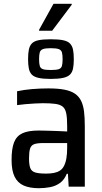

<svg xmlns="http://www.w3.org/2000/svg" viewBox="-20 -984 536 1012"><path d="M185 8Q137 8 105 -6Q73 -20 57 -52.5Q41 -85 41 -141Q41 -200 54 -233.5Q67 -267 98 -281.5Q129 -296 184 -296Q195 -296 212 -295.5Q229 -295 249.5 -294.5Q270 -294 292 -293Q314 -292 334 -291V-321Q334 -363 329 -387Q324 -411 310.5 -422Q297 -433 271.5 -436.5Q246 -440 206 -440Q188 -440 163.5 -438.5Q139 -437 114.5 -435Q90 -433 70 -430V-503Q107 -511 149.5 -514.5Q192 -518 235 -518Q285 -518 319 -511.5Q353 -505 374.5 -490.5Q396 -476 407.5 -452.5Q419 -429 423 -396Q427 -363 427 -319V0H342L338 -68H332Q319 -36 296 -19.5Q273 -3 244 2.5Q215 8 185 8ZM223 -69Q246 -69 264 -72.5Q282 -76 295.5 -84.5Q309 -93 317 -109Q326 -126 330 -150Q334 -174 334 -205V-230H208Q176 -230 160 -224Q144 -218 138.5 -200.5Q133 -183 133 -149Q133 -116 139.5 -98.5Q146 -81 165.5 -75Q185 -69 223 -69ZM247 -568Q207 -568 183 -573.5Q159 -579 147.5 -591Q136 -603 132 -623Q128 -643 128 -672Q128 -702 132 -722Q136 -742 147.5 -754.5Q159 -767 183 -772Q207 -777 248 -777Q288 -777 312.5 -772Q337 -767 349 -754.5Q361 -742 365 -722Q369 -702 369 -672Q369 -643 365 -623Q361 -603 349 -591Q337 -579 312.5 -573.5Q288 -568 247 -568ZM247 -615Q277 -615 290 -619.5Q303 -624 306.5 -637Q310 -650 310 -672Q310 -695 306.5 -707.5Q303 -720 290 -725Q277 -730 247 -730Q219 -730 206 -725Q193 -720 189.5 -707.5Q186 -695 186 -672Q186 -650 189.5 -637Q193 -624 206 -619.5Q219 -615 247 -615ZM186 -822V-827L262 -964H358V-959L255 -822Z"/></svg>

Font: Saira SemiCondensed Medium
Style: Regular
Weight: 500
Width: 4
Designer: Hector Gatti with collaboration of the Omnibus-Type team
Foundry: Omnibus-Type
Version: Version 1.101